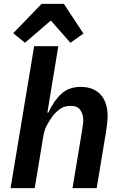

<svg xmlns="http://www.w3.org/2000/svg" viewBox="-20 -981 640 1001"><path d="M313 -961 415 -806 347 -758 245 -874 110 -758 49 -808 197 -961ZM158 -740H284L227 -394H232Q260 -455 299.5 -491.5Q339 -528 401 -528Q437 -528 463.5 -516.5Q490 -505 507 -485Q524 -465 532.5 -437.5Q541 -410 541 -379Q541 -342 531 -283L484 0H358L407 -295Q409 -309 411.5 -325Q414 -341 414 -357Q414 -385 399 -407Q384 -429 347 -429Q318 -429 297 -415.5Q276 -402 257 -379Q246 -365 229 -336.5Q212 -308 206 -272L161 0H35Z"/></svg>

Font: IBM Plex Mono SemiBold
Style: Italic
Weight: 600
Italic angle: -9°
Monospace: yes
Designer: Mike Abbink, Paul van der Laan, Pieter van Rosmalen
Foundry: Bold Monday
Version: Version 2.3